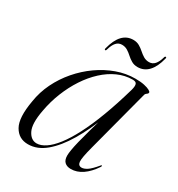

<svg xmlns="http://www.w3.org/2000/svg" viewBox="-145 -672 719 775"><g transform="rotate(30 215.0 -284.0)"><path d="M328 -109.5Q313 -53 314.8 -35.8Q316.5 -18.5 332.5 -18.5Q343.5 -18.5 357.8 -27.8Q372 -37 394 -63.5Q395.5 -66 397 -66.8Q398.5 -67.5 399.5 -67Q401 -66.5 400.5 -64.8Q400 -63 398.5 -60Q376 -26.5 350.5 -9.2Q325 8 297.5 8Q279 8 268.5 -1.8Q258 -11.5 258 -32.5Q258 -42.5 260.8 -59.2Q263.5 -76 269.8 -101.8Q276 -127.5 286 -163Q296 -198.5 310 -246.5L313 -244Q285 -170 251.2 -113.2Q217.5 -56.5 179 -24.2Q140.5 8 97.5 8Q54 8 32.8 -29.5Q11.5 -67 26.5 -151Q33.5 -197 54.2 -239.5Q75 -282 106 -318Q137 -354 175.2 -381Q213.5 -408 255.8 -423.2Q298 -438.5 342 -438.5Q366.5 -438.5 383.5 -434.8Q400.5 -431 409 -426.2Q417.5 -421.5 417.5 -417.5Q417.5 -413.5 414.8 -411.2Q412 -409 409 -406.5Q406 -404 404.5 -400ZM82 -138.5Q69.5 -72.5 84.5 -42.5Q99.5 -12.5 126 -12.5Q145.5 -12.5 167.2 -27Q189 -41.5 212 -71Q235 -100.5 258.5 -145.8Q282 -191 305.2 -252.5Q328.5 -314 351 -392.5Q356 -411 353 -420.2Q350 -429.5 334.5 -429.5Q299 -429.5 265.5 -414.5Q232 -399.5 202.5 -372.2Q173 -345 149 -308.5Q125 -272 107.8 -229Q90.5 -186 82 -138.5ZM325 -483Q309 -483 296.8 -490Q284.5 -497 274.2 -506.5Q264 -516 252.5 -523Q241 -530 226.5 -530Q210.5 -530 200 -518Q189.5 -506 183.5 -484Q182 -477 178.5 -477Q174 -477 175.5 -484Q186.5 -527.5 206.8 -548.8Q227 -570 256.5 -570Q272.5 -570 284.8 -563Q297 -556 307.2 -546.8Q317.5 -537.5 329 -530.5Q340.5 -523.5 355 -523.5Q371 -523.5 381.5 -535.5Q392 -547.5 398 -569.5Q399.5 -576 403.5 -576Q408 -576 406 -569Q395.5 -526.5 375 -504.8Q354.5 -483 325 -483Z"/></g></svg>

Font: Fraunces 120pt Light
Style: Italic
Weight: 300
Italic angle: -16°
Version: Version 1.000;[b76b70a41]